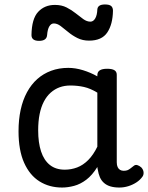

<svg xmlns="http://www.w3.org/2000/svg" viewBox="-20 -823 664 860"><path d="M258 17Q201 17 157 -10.5Q113 -38 88 -94Q63 -150 63 -235Q63 -287 72.5 -331Q82 -375 101 -410Q120 -445 147 -469Q174 -493 209 -506Q244 -519 286 -519Q318 -519 352 -508.5Q386 -498 416 -481V-486Q416 -501 427 -508Q438 -515 460 -515Q482 -515 492.5 -508.5Q503 -502 503 -488V-96Q503 -83 507 -74.5Q511 -66 518 -62Q525 -58 534 -58Q544 -58 550.5 -60.5Q557 -63 563.5 -68Q570 -73 579 -80Q586 -86 595 -83.5Q604 -81 613 -73Q622 -63 623 -52Q624 -41 619 -33Q608 -17 591 -6Q574 5 554.5 11Q535 17 515 17Q492 17 475 12Q458 7 446 -3.5Q434 -14 427.5 -29Q421 -44 418 -63Q418 -64 417 -67.5Q416 -71 416 -75Q393 -38 366.5 -18Q340 2 312 9.5Q284 17 258 17ZM151 -239Q151 -184 164 -144.5Q177 -105 203.5 -84Q230 -63 270 -63Q299 -63 325.5 -73Q352 -83 375 -106Q398 -129 416 -166V-408Q385 -427 356 -433.5Q327 -440 295 -440Q269 -440 247 -432Q225 -424 207 -408Q189 -392 176.5 -368Q164 -344 157.5 -312Q151 -280 151 -239ZM155 -640Q121 -640 121 -666Q122 -739 151 -770Q180 -801 226 -801Q256 -801 278.5 -789.5Q301 -778 319 -763.5Q337 -749 353 -737.5Q369 -726 385 -726Q398 -726 406.5 -740.5Q415 -755 416 -781Q418 -803 450 -803Q470 -803 478 -796Q486 -789 486 -775Q485 -714 460.5 -677.5Q436 -641 379 -641Q350 -641 327 -652.5Q304 -664 285.5 -679.5Q267 -695 251.5 -706.5Q236 -718 221 -718Q209 -718 201 -705Q193 -692 191 -666Q190 -653 181 -646.5Q172 -640 155 -640Z"/></svg>

Font: Playwrite CL
Style: Regular
Weight: 400
Designer: Veronika Burian, José Scaglione
Foundry: TypeTogether
Version: Version 1.002